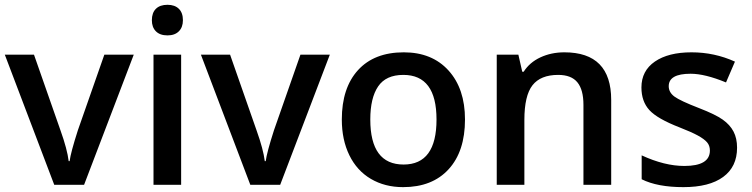

<svg xmlns="http://www.w3.org/2000/svg" viewBox="-20 -767 3122 797"><path d="M205.1 0 0 -540H121.1L231 -226.1Q259.3 -147 265.1 -98.1H269Q273.4 -133.3 303.2 -226.1L413.1 -540H535.2L329.1 0Z M731.9 0H617.2V-540H731.9ZM610.4 -683.1Q610.4 -713.9 627.2 -730.5Q644 -747.1 675.3 -747.1Q705.6 -747.1 722.4 -730.5Q739.3 -713.9 739.3 -683.1Q739.3 -653.8 722.4 -637Q705.6 -620.1 675.3 -620.1Q644 -620.1 627.2 -637Q610.4 -653.8 610.4 -683.1Z M1019 0 814 -540H935.1L1044.9 -226.1Q1073.2 -147 1079.1 -98.1H1083Q1087.4 -133.3 1117.2 -226.1L1227.1 -540H1349.1L1143.1 0Z M1910.2 -271Q1910.2 -138.7 1842.3 -64.5Q1774.4 9.8 1653.3 9.8Q1577.6 9.8 1519.5 -24.4Q1461.4 -58.6 1430.2 -122.6Q1398.9 -186.5 1398.9 -271Q1398.9 -402.3 1466.3 -476.1Q1533.7 -549.8 1656.2 -549.8Q1773.4 -549.8 1841.8 -474.4Q1910.2 -398.9 1910.2 -271ZM1517.1 -271Q1517.1 -84 1655.3 -84Q1792 -84 1792 -271Q1792 -456.1 1654.3 -456.1Q1582 -456.1 1549.6 -408.2Q1517.1 -360.4 1517.1 -271Z M2517.1 0H2401.9V-332Q2401.9 -394.5 2376.7 -425.3Q2351.6 -456.1 2296.9 -456.1Q2224.1 -456.1 2190.4 -413.1Q2156.7 -370.1 2156.7 -269V0H2042V-540H2131.8L2147.9 -469.2H2153.8Q2178.2 -507.8 2223.1 -528.8Q2268.1 -549.8 2322.8 -549.8Q2517.1 -549.8 2517.1 -352.1Z M3039.6 -153.8Q3039.6 -74.7 2981.9 -32.5Q2924.3 9.8 2816.9 9.8Q2709 9.8 2643.6 -22.9V-122.1Q2738.8 -78.1 2820.8 -78.1Q2926.8 -78.1 2926.8 -142.1Q2926.8 -162.6 2915 -176.3Q2903.3 -189.9 2876.5 -204.6Q2849.6 -219.2 2801.8 -237.8Q2708.5 -273.9 2675.5 -310.1Q2642.6 -346.2 2642.6 -403.8Q2642.6 -473.1 2698.5 -511.5Q2754.4 -549.8 2850.6 -549.8Q2945.8 -549.8 3030.8 -511.2L2993.7 -424.8Q2906.2 -460.9 2846.7 -460.9Q2755.9 -460.9 2755.9 -409.2Q2755.9 -383.8 2779.5 -366.2Q2803.2 -348.6 2882.8 -317.9Q2949.7 -292 2980 -270.5Q3010.3 -249 3024.9 -220.9Q3039.6 -192.9 3039.6 -153.8Z"/></svg>

Font: f0_32663          
Style: Regular
Weight: 600
Foundry: Ascender Corporation
Version: Version 1.10